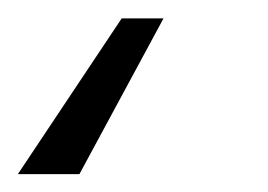

<svg xmlns="http://www.w3.org/2000/svg" viewBox="-51 6 297 213"><path d="M130.4 26.4 37.1 199.2H-31.2L84 26.4Z"/></svg>

Font: Inter Tight Light
Style: Italic
Weight: 300
Italic angle: -9.39999°
Designer: Rasmus Andersson
Foundry: rsms
Version: Version 3.004